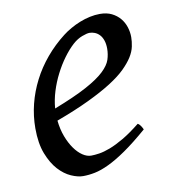

<svg xmlns="http://www.w3.org/2000/svg" viewBox="-62 -511 516 584"><g transform="rotate(-10 196.5 -218.5)"><path d="M190.9 -381.8Q174.8 -367.2 159.4 -346.2Q144 -325.2 131.6 -300.8Q119.1 -276.4 110.8 -249.8Q102.5 -223.1 100.6 -197.3Q164.6 -222.2 201.9 -242.4Q239.3 -262.7 258.3 -280.8Q277.3 -298.8 282.7 -315.4Q288.1 -332 288.1 -349.1Q288.1 -364.3 284.2 -375.2Q280.3 -386.2 273.9 -392.8Q267.6 -399.4 259.5 -402.6Q251.5 -405.8 243.2 -405.8Q235.4 -405.8 220.2 -400.1Q205.1 -394.5 190.9 -381.8ZM366.2 -371.1Q366.2 -357.4 363 -342.3Q359.9 -327.1 349.9 -311Q339.8 -294.9 322 -277.3Q304.2 -259.8 274.7 -241Q245.1 -222.2 202.6 -201.9Q160.2 -181.6 101.1 -159.7Q104 -132.3 112.5 -109.9Q121.1 -87.4 132.6 -71.3Q144 -55.2 157.5 -46.1Q170.9 -37.1 184.1 -37.1Q194.3 -37.1 209 -39.3Q223.6 -41.5 242.9 -48.8Q262.2 -56.2 286.4 -70.3Q310.5 -84.5 339.8 -107.9Q345.2 -105 349.4 -98.4Q353.5 -91.8 355 -87.9Q314.9 -53.2 284.2 -32Q253.4 -10.7 229.2 0.7Q205.1 12.2 185.8 16.1Q166.5 20 148.9 20Q132.8 20 112.3 11Q91.8 2 73.7 -17.8Q55.7 -37.6 43.2 -69.6Q30.8 -101.6 30.8 -147.9Q30.8 -186 40 -222.9Q49.3 -259.8 66.7 -293.7Q84 -327.6 109.4 -357.9Q134.8 -388.2 167 -413.1Q178.2 -421.9 192.4 -429.9Q206.5 -438 221.9 -444.1Q237.3 -450.2 253.2 -453.6Q269 -457 284.2 -457Q305.2 -457 320.6 -449.5Q335.9 -441.9 346.2 -429.7Q356.4 -417.5 361.3 -402.1Q366.2 -386.7 366.2 -371.1Z"/></g></svg>

Font: Gentium Plus Afr
Style: Italic
Weight: 400
Italic angle: -8°
Designer: J. Victor Gaultney, Annie Olsen, Iska Routamaa, Becca Hirsbrunner
Foundry: SIL International
Version: Version 5.000